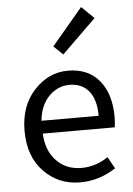

<svg xmlns="http://www.w3.org/2000/svg" viewBox="-59 -916 672 973"><g transform="rotate(-5 277.0 -429.5)"><path d="M310.5 12.7Q199.2 12.7 125 -64.5Q50.8 -141.6 50.8 -271.5Q50.8 -398.4 124 -477.5Q197.3 -556.6 295.9 -556.6Q398.4 -556.6 455.1 -488.3Q511.7 -419.9 511.7 -301.8Q511.7 -275.4 507.8 -250H141.6Q145.5 -163.1 195.3 -111.3Q245.1 -59.6 322.3 -59.6Q395.5 -59.6 458 -102.5L491.2 -43Q406.2 12.7 310.5 12.7ZM140.6 -315.4H431.6Q431.6 -397.5 396.5 -440.9Q361.3 -484.4 296.9 -484.4Q237.3 -484.4 192.9 -439Q148.4 -393.6 140.6 -315.4ZM280.3 -640.6 233.4 -685.5 390.6 -872.1 454.1 -810.5Z"/></g></svg>

Font: Gen Shin Gothic Regular
Style: Regular
Weight: 400
Designer: [Source Han Sans]
Ryoko NISHIZUKA  (kana & ideographs); Paul D. Hunt (Latin, Greek & Cyrillic); Wenlong ZHANG  (bopomofo
Version: Version 1.002.20150607